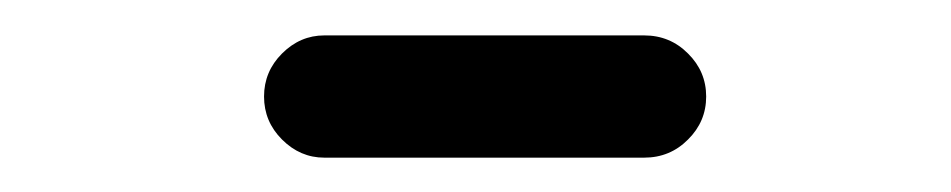

<svg xmlns="http://www.w3.org/2000/svg" viewBox="-20 -567 540 109"><path d="M164.1 -477.5Q150.4 -477.5 140.1 -487.8Q129.9 -498 129.9 -512.2Q129.9 -526.4 140.1 -536.6Q150.4 -546.9 164.1 -546.9H345.7Q360.4 -546.9 370.6 -536.6Q380.9 -526.4 380.9 -512.2Q380.9 -498 370.6 -487.8Q360.4 -477.5 345.7 -477.5Z"/></svg>

Font: Rounded Mgen+ 1mn regular
Style: Regular
Weight: 400
Designer: [Source Han Sans]
Ryoko NISHIZUKA  (kana & ideographs); Paul D. Hunt (Latin, Greek & Cyrillic); Wenlong ZHANG  (bopomofo
Version: Version 1.059.20150602